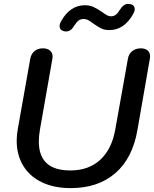

<svg xmlns="http://www.w3.org/2000/svg" viewBox="-20 -959 793 989"><path d="M66 -234Q66 -265 72 -296L136 -657Q141 -682 158 -696Q175 -710 201 -710Q224 -710 237.5 -698.5Q251 -687 251 -668Q251 -661 250 -657L186 -293Q180 -259 180 -230Q180 -81 342 -81Q437 -81 496.5 -136Q556 -191 574 -293L639 -657Q643 -681 661 -695.5Q679 -710 705 -710Q728 -710 740.5 -699Q753 -688 753 -669Q753 -661 752 -657L688 -290Q663 -144 574 -67Q485 10 344 10Q259 10 196 -20Q133 -50 99.5 -105.5Q66 -161 66 -234ZM287 -824Q287 -837 295 -850Q341 -932 417 -932Q443 -932 462 -923Q481 -914 506 -897Q521 -886 531 -880.5Q541 -875 552 -875Q566 -875 577 -883.5Q588 -892 599 -911Q617 -939 640 -939Q645 -939 655 -937Q674 -931 674 -912Q674 -901 666 -887Q620 -804 543 -804Q519 -804 502.5 -812Q486 -820 463 -836Q446 -849 435 -855Q424 -861 410 -861Q395 -861 384.5 -853Q374 -845 362 -826Q345 -797 321 -797Q312 -797 307 -799Q287 -805 287 -824Z"/></svg>

Font: Kodchasan SemiBold
Style: Italic
Weight: 600
Italic angle: -10°
Version: Version 1.000; ttfautohint (v1.6)